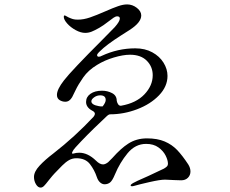

<svg xmlns="http://www.w3.org/2000/svg" viewBox="-20 -806 1040 870"><path d="M843 -29Q843 -12 831.5 -0.5Q820 11 801 11L770 10Q742 8 728 8Q706 8 657.5 19Q609 30 589 36Q582 38 578 38Q572 38 572 34Q572 30 582 24Q589 19 653 -9Q719 -40 723 -42Q733 -48 737 -52.5Q741 -57 741 -64Q741 -80 730.5 -101Q720 -122 698 -138Q676 -154 642 -154Q593 -154 558 -111.5Q523 -69 501 -16Q489 13 478.5 21Q468 29 454 29Q443 29 433.5 20.5Q424 12 419 -3Q408 -36 387.5 -62.5Q367 -89 326 -89Q308 -89 293 -80.5Q278 -72 261.5 -55.5Q245 -39 227 -20Q220 -13 200 12Q187 29 179.5 36.5Q172 44 164 44Q152 44 143 29Q134 14 134 -4Q134 -28 159 -55Q184 -82 221 -110Q320 -187 404 -277Q410 -285 410 -290Q410 -299 397 -305Q370 -320 370 -344Q370 -367 390 -381Q410 -395 442 -395Q467 -395 488 -384Q509 -373 509 -349Q511 -339 516 -332.5Q521 -326 529 -327Q597 -339 634.5 -378.5Q672 -418 672 -465Q672 -504 645 -531Q618 -558 569 -558Q538 -558 496 -545.5Q454 -533 420 -512Q380 -488 357 -455Q334 -422 322.5 -397.5Q311 -373 307 -366Q295 -345 276 -345Q262 -345 250 -352.5Q238 -360 238 -376Q238 -401 270 -442Q304 -486 444 -626Q493 -675 500 -683Q523 -709 523 -722Q523 -732 511 -732Q504 -732 495 -726Q486 -720 476 -712Q445 -688 430 -680Q409 -668 395 -662.5Q381 -657 366 -657Q346 -657 323 -669.5Q300 -682 284.5 -699.5Q269 -717 269 -730Q269 -736 273 -736Q275 -736 280 -733Q285 -730 291 -727Q302 -722 310.5 -719.5Q319 -717 333 -717Q359 -717 388 -727Q417 -737 458 -755Q492 -770 515 -778Q538 -786 556 -786Q580 -786 600 -770.5Q620 -755 620 -736Q620 -704 567 -670Q559 -665 527 -644.5Q495 -624 471.5 -606.5Q448 -589 431 -572Q427 -568 427 -568Q420 -561 420 -556Q420 -549 428 -549Q434 -549 441 -553Q514 -587 593 -587Q637 -587 670 -569Q703 -551 721 -522Q739 -493 739 -462Q739 -414 700.5 -374Q662 -334 601.5 -311Q541 -288 479 -288Q472 -288 461 -277L438 -255Q372 -193 322 -138Q311 -126 307.5 -117Q304 -108 312 -110Q325 -114 339 -114Q378 -114 415 -78Q432 -61 447 -61Q457 -61 470 -71Q470 -71 489 -90Q528 -134 561 -155Q598 -179 646 -179Q693 -179 726 -165Q759 -151 782.5 -126.5Q806 -102 833 -61Q843 -45 843 -29ZM428 -325Q438 -323 445 -324L446 -325Q459 -342 459 -353Q459 -374 434 -374Q419 -374 406.5 -365Q394 -356 394 -347Q394 -331 428 -325Z"/></svg>

Font: Shippori Mincho B1
Style: Regular
Weight: 400
Designer: FONTDASU
Foundry: FONTDASU / Google Inc. / but / Adobe
Version: Version 3.110; ttfautohint (v1.8.3)